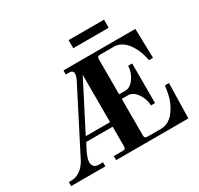

<svg xmlns="http://www.w3.org/2000/svg" viewBox="-179 -1094 1361 1314"><g transform="rotate(-30 502.0 -437.0)"><path d="M510 -810H790V-874H510ZM26 0H296V-32H263C221 -32 214 -61 214 -83C214 -100 229 -140 243 -166L266 -210H475V-56C475 -38 469 -32 451 -32H381V0H952L958 -276H926C926 -276 918 -211 905 -174C886 -120 839 -32 757 -32H648C630 -32 624 -38 624 -56V-344H675C731 -344 775 -264 775 -205H807V-518H775C775 -460 731 -380 675 -380H624V-656C624 -674 630 -680 648 -680H758C810 -680 850 -643 878 -594C908 -544 918 -480 918 -480H950L944 -712H376V-680H405C424 -680 434 -668 434 -654C434 -635 425 -617 412 -591L171 -120C146 -71 99 -32 49 -32H26ZM283 -246 475 -620V-246Z"/></g></svg>

Font: Old Standard
Style: Bold
Weight: 700
Designer: Alexey Kryukov <alexios@thessalonica.org.ru>
Version: Version 2.0.2